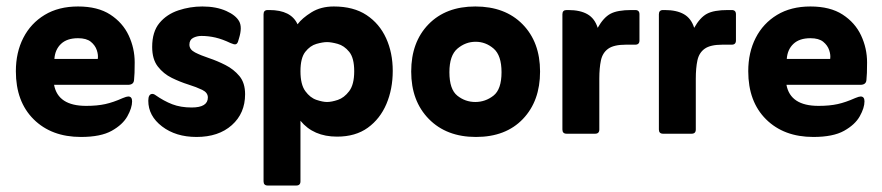

<svg xmlns="http://www.w3.org/2000/svg" viewBox="-20 -413 2724 593"><path d="M147 -151Q159 -86 246 -86Q280 -86 305 -91.5Q330 -97 359 -110Q371 -115 376 -115Q388 -115 388 -100Q388 -80 373.5 -54Q359 -28 325 -9Q291 10 230 10Q139 10 84 -44.5Q29 -99 29 -193Q29 -251 52 -296Q75 -341 118 -367Q161 -393 221 -393Q282 -393 320.5 -368Q359 -343 377.5 -303.5Q396 -264 396 -220Q396 -201 395.5 -188Q395 -175 394 -166Q393 -151 375 -151ZM148 -231H282Q284 -243 279 -258Q274 -273 260.5 -284Q247 -295 221 -295Q187 -295 168.5 -277.5Q150 -260 148 -231Z M459 -120Q486 -101 512 -91Q538 -81 572 -81Q622 -81 622 -112Q622 -127 604.5 -135.5Q587 -144 561.5 -152Q536 -160 510.5 -172.5Q485 -185 467.5 -207.5Q450 -230 450 -268Q450 -315 472.5 -342Q495 -369 531 -381Q567 -393 605 -393Q648 -393 679 -379Q708 -366 718.5 -347.5Q729 -329 718 -294L715 -284Q712 -276 706 -276Q702 -276 699 -277.5Q696 -279 692 -280Q667 -292 645.5 -297Q624 -302 602 -302Q588 -302 576.5 -296Q565 -290 565 -275Q565 -260 582.5 -251Q600 -242 625.5 -233.5Q651 -225 676.5 -212Q702 -199 719.5 -178Q737 -157 737 -122Q737 -63 696 -26.5Q655 10 587 10Q523 10 480.5 -22.5Q438 -55 438 -102Q438 -123 451 -123Q453 -123 455.5 -122Q458 -121 459 -120Z M908 -40V147Q908 160 895 160H807Q794 160 794 147V-369Q794 -382 807 -382H812Q879 -382 899 -338Q913 -357 942 -375Q971 -393 1011 -393Q1072 -393 1112 -366.5Q1152 -340 1172.5 -295Q1193 -250 1193 -194Q1193 -138 1173.5 -92Q1154 -46 1116 -18.5Q1078 9 1021 9Q948 9 908 -40ZM990 -98Q1004 -98 1023.5 -104.5Q1043 -111 1058.5 -131.5Q1074 -152 1074 -193Q1074 -234 1058.5 -253Q1043 -272 1023 -277.5Q1003 -283 990 -283Q977 -283 957.5 -277.5Q938 -272 923 -253Q908 -234 908 -193Q908 -152 923 -131.5Q938 -111 957.5 -104.5Q977 -98 990 -98Z M1450 10Q1359 10 1304.5 -45.5Q1250 -101 1250 -192Q1250 -283 1303.5 -338Q1357 -393 1448 -393Q1540 -393 1594 -338Q1648 -283 1648 -192Q1648 -101 1595 -45.5Q1542 10 1450 10ZM1448 -98Q1479 -98 1504 -117.5Q1529 -137 1529 -190Q1529 -242 1504.5 -263Q1480 -284 1449 -284Q1418 -284 1393 -263Q1368 -242 1368 -190Q1368 -137 1392.5 -117.5Q1417 -98 1448 -98Z M1826 -327Q1844 -359 1865.5 -370.5Q1887 -382 1930 -382H1942Q1955 -382 1955 -369V-288Q1955 -275 1942 -275H1913Q1876 -275 1858.5 -262.5Q1841 -250 1836 -226.5Q1831 -203 1831 -170V-13Q1831 0 1818 0H1730Q1717 0 1717 -13V-369Q1717 -382 1730 -382H1735Q1772 -382 1794.5 -369Q1817 -356 1826 -327Z M2124 -327Q2142 -359 2163.5 -370.5Q2185 -382 2228 -382H2240Q2253 -382 2253 -369V-288Q2253 -275 2240 -275H2211Q2174 -275 2156.5 -262.5Q2139 -250 2134 -226.5Q2129 -203 2129 -170V-13Q2129 0 2116 0H2028Q2015 0 2015 -13V-369Q2015 -382 2028 -382H2033Q2070 -382 2092.5 -369Q2115 -356 2124 -327Z M2409 -151Q2421 -86 2508 -86Q2542 -86 2567 -91.5Q2592 -97 2621 -110Q2633 -115 2638 -115Q2650 -115 2650 -100Q2650 -80 2635.5 -54Q2621 -28 2587 -9Q2553 10 2492 10Q2401 10 2346 -44.5Q2291 -99 2291 -193Q2291 -251 2314 -296Q2337 -341 2380 -367Q2423 -393 2483 -393Q2544 -393 2582.5 -368Q2621 -343 2639.5 -303.5Q2658 -264 2658 -220Q2658 -201 2657.5 -188Q2657 -175 2656 -166Q2655 -151 2637 -151ZM2410 -231H2544Q2546 -243 2541 -258Q2536 -273 2522.5 -284Q2509 -295 2483 -295Q2449 -295 2430.5 -277.5Q2412 -260 2410 -231Z"/></svg>

Font: Zain ExtraBold
Style: Regular
Weight: 800
Designer: Zain,Boutros
Foundry: Mobile Telecommunications Company (Zain), 2024
Version: Version 1.50; ttfautohint (v1.8.4)